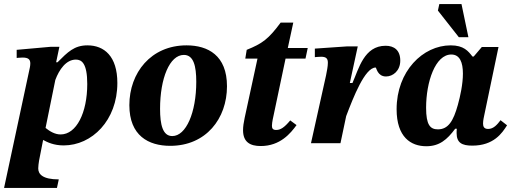

<svg xmlns="http://www.w3.org/2000/svg" viewBox="-24 -704 2524 944"><path d="M289 11C428 11 553 -112 553 -296C553 -428 488 -481 406 -481C341 -481 309 -448 259 -398H252L268 -474H226L58 -459V-419C58 -419 74 -421 87 -421C115 -421 125 -412 125 -392C125 -385 124 -379 123 -373L-4 220H256L265 178C185 178 164 152 164 124C164 116 166 96 168 86L188 -16C208 -5 240 11 289 11ZM200 -75 248 -311C267 -362 301 -411 349 -411C377 -411 405 -394 405 -291C405 -150 352 -43 274 -43C246 -43 221 -58 200 -75Z M813 13C989 13 1092 -121 1092 -280C1092 -432 998 -481 893 -481C718 -481 612 -346 612 -187C612 -37 706 13 813 13ZM823 -35C776 -35 763 -91 763 -169C763 -319 810 -434 880 -434C928 -434 941 -379 941 -302C941 -151 891 -35 823 -35Z M1258 14C1354 14 1405 -49 1434 -89L1403 -112C1374 -77 1355 -65 1334 -65C1317 -65 1313 -73 1313 -86C1313 -103 1321 -136 1321 -136L1380 -416H1478L1489 -468H1391L1418 -593H1356C1296 -512 1266 -490 1189 -459L1182 -416H1242L1179 -125C1174 -102 1171 -81 1171 -64C1171 -5 1206 14 1258 14Z M1650 0 1678 -133C1713 -225 1770 -372 1823 -372C1827 -372 1831 -328 1874 -328C1908 -328 1944 -356 1944 -406C1944 -457 1914 -479 1872 -479C1766 -479 1740 -366 1709 -296H1696L1735 -476H1684L1524 -465V-423C1524 -423 1544 -425 1555 -425C1582 -425 1588 -414 1588 -395C1588 -377 1583 -354 1579 -333L1505 0Z M2072 15C2136 15 2174 -17 2214 -71H2222C2221 -63 2221 -56 2221 -50C2221 -2 2247 12 2298 12C2404 12 2445 -50 2469 -88L2437 -113C2421 -92 2403 -70 2376 -70C2355 -70 2351 -83 2351 -97C2351 -112 2356 -133 2356 -133L2427 -473H2345L2305 -426H2299C2278 -453 2256 -481 2192 -481C2055 -481 1926 -354 1926 -167C1926 -30 1996 15 2072 15ZM2129 -68C2091 -68 2071 -90 2071 -174C2071 -301 2116 -436 2195 -436C2237 -436 2252 -397 2252 -342C2252 -291 2239 -231 2227 -188C2205 -109 2180 -68 2129 -68ZM2279 -521 2245 -684H2136L2129 -652L2232 -521Z"/></svg>

Font: STIX Two Text
Style: Bold Italic
Weight: 700
Italic angle: -12°
Designer: Ross Mills, John Hudson & Paul Hanslow, Tiro Typeworks Ltd; with prior portions MicroPress Inc. and Coen Hoffman, Elsevi
Foundry: Tiro Typeworks Ltd
Version: Version 2.13 b171